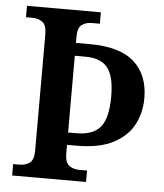

<svg xmlns="http://www.w3.org/2000/svg" viewBox="-52 -760 686 805"><g transform="rotate(5 291.5 -357.0)"><path d="M29 0V-48H57Q80 -48 98 -60.5Q116 -73 116 -111V-601Q116 -641 98 -653.5Q80 -666 57 -666H29V-714H340V-666H307Q281 -666 264 -653.5Q247 -641 247 -601V-577H306Q432 -577 492.5 -523Q553 -469 553 -371Q553 -311 527 -260.5Q501 -210 442.5 -179Q384 -148 286 -148H247V-113Q247 -74 264.5 -61Q282 -48 307 -48H340V0ZM282 -200Q352 -200 383 -237.5Q414 -275 414 -367Q414 -449 386 -486Q358 -523 291 -523H247V-200Z"/></g></svg>

Font: Noto Serif Hebrew SemiCondensed SemiBold
Style: Regular
Weight: 600
Width: 4
Designer: Monotype Design Team
Foundry: Monotype Imaging Inc.
Version: Version 2.004; ttfautohint (v1.8.4.7-5d5b)